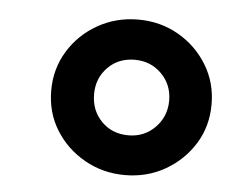

<svg xmlns="http://www.w3.org/2000/svg" viewBox="-36 -750 514 433"><g transform="rotate(5 221.0 -534.0)"><path d="M261 -358Q211 -358 169.5 -381.5Q128 -405 103.5 -444.5Q79 -484 79 -534Q79 -583 103.5 -623Q128 -663 169.5 -686.5Q211 -710 261 -710Q311 -710 352 -686.5Q393 -663 417.5 -623Q442 -583 442 -534Q442 -484 417.5 -444.5Q393 -405 352 -381.5Q311 -358 261 -358ZM261 -448Q297 -448 321.5 -473Q346 -498 346 -534Q346 -570 321.5 -594.5Q297 -619 261 -619Q224 -619 200 -594.5Q176 -570 176 -534Q176 -497 200 -472.5Q224 -448 261 -448Z"/></g></svg>

Font: Montserrat ExtraBold
Style: Italic
Weight: 800
Italic angle: -11.3°
Designer: Julieta Ulanovsky
Foundry: Julieta Ulanovsky
Version: Version 9.000; ttfautohint (v1.8.4.7-5d5b)